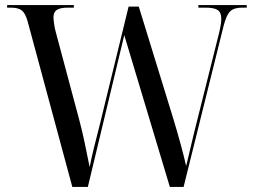

<svg xmlns="http://www.w3.org/2000/svg" viewBox="-20 -734 1008 754"><path d="M88 -652Q79 -683 65 -693.5Q51 -704 22 -704H8V-714H270V-704H247Q216 -704 203 -695Q190 -686 190 -667Q190 -657 192.5 -640Q195 -623 198 -612L291 -264Q302 -223 312.5 -173.5Q323 -124 332 -78Q339 -113 349 -154Q359 -195 371 -241L485 -708H525L659 -273Q676 -217 689.5 -167.5Q703 -118 711 -82Q717 -106 721 -123.5Q725 -141 730 -161.5Q735 -182 743 -216L840 -603Q849 -640 849 -660Q849 -685 835 -694.5Q821 -704 787 -704H759V-714H949V-704H930Q899 -704 884 -689.5Q869 -675 858 -632L701 0H647L468 -596L325 0H264Z"/></svg>

Font: Noto Serif Display SemiCondensed
Style: Regular
Weight: 400
Width: 4
Designer: Monotype Design Team
Foundry: Monotype Imaging Inc.
Version: Version 2.009